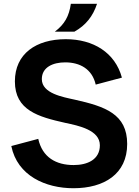

<svg xmlns="http://www.w3.org/2000/svg" viewBox="-20 -985 736 1019"><path d="M370 14C222 14 72 -52 40 -210L183 -248C205 -150 277 -109 371 -109C444 -109 510 -138 510 -214C510 -295 397 -318 326 -333C184 -365 59 -399 59 -553C59 -700 172 -777 329 -777C475 -777 591 -706 627 -573L488 -536C469 -619 404 -654 326 -654C262 -654 202 -629 202 -565C202 -489 314 -470 377 -456C538 -420 655 -380 655 -221C655 -61 532 14 370 14ZM271 -817H375C436 -851 474 -900 495 -965H356C347 -900 323 -856 271 -817Z"/></svg>

Font: Swile Sans
Style: Bold
Weight: 700
Designer: Lord
Foundry: Lord
Version: Version 1.477;FEAKit 1.0